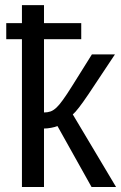

<svg xmlns="http://www.w3.org/2000/svg" viewBox="-20 -745 482 765"><path d="M4.9 -652.8H67.4V-724.6H155.3V-652.8H303.7V-588.9H155.3V-296.9Q169.9 -296.9 181.6 -301Q193.4 -305.2 206.1 -317.4Q225.6 -335.4 267.1 -401.9L346.2 -528.3H438L332.5 -369.6Q287.6 -303.2 270 -289.1L442.4 0H344.7L209 -242.7Q199.7 -238.8 183.8 -235.8Q168 -232.9 155.3 -232.9V0H67.4V-588.9H4.9Z"/></svg>

Font: Arimo
Style: Regular
Weight: 400
Designer: Steve Matteson
Foundry: Monotype Imaging Inc.
Version: Version 1.33